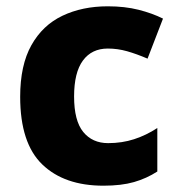

<svg xmlns="http://www.w3.org/2000/svg" viewBox="-20 -579 566 609"><path d="M308 10Q184 10 114 -57.5Q44 -125 44 -272Q44 -372 79.5 -435.5Q115 -499 178 -529Q241 -559 322 -559Q376 -559 419.5 -548Q463 -537 497 -520L448 -393Q413 -408 383 -416.5Q353 -425 322 -425Q271 -425 243 -387Q215 -349 215 -273Q215 -196 244 -160.5Q273 -125 323 -125Q367 -125 405.5 -137.5Q444 -150 479 -173V-35Q445 -13 405 -1.5Q365 10 308 10Z"/></svg>

Font: Noto Sans Sinhala UI ExtraBold
Style: Regular
Weight: 800
Designer: Jelle Bosma - Monotype Design Team
Foundry: Monotype Imaging Inc.
Version: Version 2.006; ttfautohint (v1.8.4.7-5d5b)